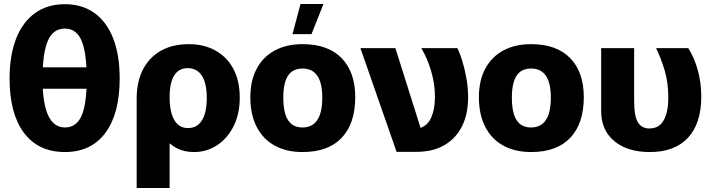

<svg xmlns="http://www.w3.org/2000/svg" viewBox="-20 -741 3557 961"><path d="M305 20Q172 20 100 -76Q28 -172 28 -348Q28 -465 61 -548.5Q94 -632 156 -676Q218 -720 305 -720Q391 -720 452.5 -676Q514 -632 546.5 -549Q579 -466 579 -348Q579 -172 507.5 -76Q436 20 305 20ZM305 -103Q362 -103 388 -161Q414 -219 414 -347Q414 -478 388 -538Q362 -598 305 -598Q246 -598 219.5 -537Q193 -476 193 -347Q193 -224 221 -163.5Q249 -103 305 -103ZM163 -297V-404H444V-297Z M664 -251 829 -274V200H664ZM664 -247Q664 -333 696 -394Q728 -455 786 -487.5Q844 -520 925 -520Q1002 -520 1059.5 -487.5Q1117 -455 1148.5 -395.5Q1180 -336 1180 -252Q1180 -172 1150 -111Q1120 -50 1068 -15Q1016 20 951 20Q901 20 864.5 0.5Q828 -19 805 -50Q782 -81 772.5 -118.5Q763 -156 766 -192Q749 -201 725 -220Q701 -239 679 -250ZM921 -100Q967 -100 991 -139Q1015 -178 1015 -250Q1015 -324 990.5 -362Q966 -400 919 -400Q875 -400 852 -363.5Q829 -327 829 -254Q829 -180 852.5 -140Q876 -100 921 -100Z M1494 20Q1414 20 1355.5 -12Q1297 -44 1265 -105.5Q1233 -167 1233 -255Q1233 -338 1265 -397.5Q1297 -457 1355.5 -488.5Q1414 -520 1494 -520Q1622 -520 1690 -450Q1758 -380 1758 -255Q1758 -123 1690.5 -51.5Q1623 20 1494 20ZM1494 -103Q1543 -103 1568 -140Q1593 -177 1593 -252Q1593 -326 1568 -362Q1543 -398 1495 -398Q1445 -398 1421.5 -362Q1398 -326 1398 -252Q1398 -177 1421.5 -140Q1445 -103 1494 -103ZM1484 -721H1599L1539 -570H1444Z M1965 19 1784 -500H1959L2085 -101Q2122 -114 2139.5 -155.5Q2157 -197 2157 -255Q2157 -320 2138.5 -383.5Q2120 -447 2089 -500H2269Q2280 -480 2292.5 -440.5Q2305 -401 2314 -352Q2323 -303 2323 -254Q2323 -169 2292 -108Q2261 -47 2203.5 -14Q2146 19 2063 19Z M2638 20Q2558 20 2499.5 -12Q2441 -44 2409 -105.5Q2377 -167 2377 -255Q2377 -338 2409 -397.5Q2441 -457 2499.5 -488.5Q2558 -520 2638 -520Q2766 -520 2834 -450Q2902 -380 2902 -255Q2902 -123 2834.5 -51.5Q2767 20 2638 20ZM2638 -103Q2687 -103 2712 -140Q2737 -177 2737 -252Q2737 -326 2712 -362Q2687 -398 2639 -398Q2589 -398 2565.5 -362Q2542 -326 2542 -252Q2542 -177 2565.5 -140Q2589 -103 2638 -103Z M3154 -500V-237Q3154 -159 3173 -128.5Q3192 -98 3230 -98Q3279 -98 3302 -139Q3325 -180 3325 -253Q3325 -326 3307.5 -386Q3290 -446 3264 -500H3425Q3456 -451 3473 -388.5Q3490 -326 3490 -257Q3490 -124 3424 -52Q3358 20 3232 20Q3121 20 3055 -34.5Q2989 -89 2989 -185V-500Z"/></svg>

Font: Moderustic
Style: Bold
Weight: 700
Designer: Tural Alisoy
Foundry: TAFT Foundry
Version: Version 2.120